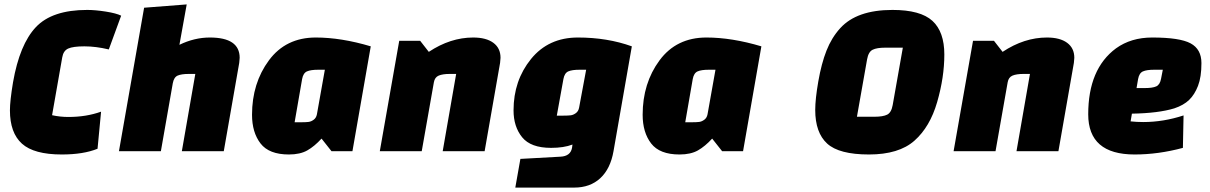

<svg xmlns="http://www.w3.org/2000/svg" viewBox="-20 -685 5482 870"><path d="M438 -179 422 -11Q358 15 260 15Q134 15 79.5 -34Q25 -83 25 -185Q25 -228 39 -312Q69 -484 142.5 -562Q216 -640 375 -640Q412 -640 459.5 -632.5Q507 -625 529 -614L473 -461Q414 -475 362.5 -475Q311 -475 289 -465Q267 -455 262 -425L216 -163Q252 -155 290 -155Q371 -155 438 -179Z M763 -308 709 0H519L633 -650L826 -665L793 -482Q861 -515 931 -515Q1066 -515 1066 -423Q1066 -416 1064 -400L994 0H804L865 -350H836Q802 -350 785 -342.5Q768 -335 763 -308Z M1660 -475 1577 0H1482L1437 -57Q1405 -22 1372.5 -3.5Q1340 15 1289 15Q1199 15 1160.5 -35Q1122 -85 1122 -165Q1122 -308 1198.5 -411.5Q1275 -515 1411 -515Q1526 -515 1660 -475ZM1349 -327 1315 -131H1344Q1366 -131 1378 -132.5Q1390 -134 1401.5 -142.5Q1413 -151 1416 -167L1452 -369H1422Q1388 -369 1371 -361.5Q1354 -354 1349 -327Z M1884 -500 1923 -450Q2021 -515 2124 -515Q2183 -515 2215.5 -491Q2248 -467 2248 -423Q2248 -416 2246 -400L2176 0H1986L2047 -350H2018Q1986 -350 1968 -342.5Q1950 -335 1946 -312L1891 0H1701L1789 -500Z M2843 -475 2760 0Q2746 80 2700 122.5Q2654 165 2582 165H2315L2338 35L2519 25Q2565 23 2572 -15L2574 -30Q2535 -15 2477 -15Q2385 -15 2346 -63Q2307 -111 2307 -185Q2307 -320 2386 -417.5Q2465 -515 2598.5 -515Q2732 -515 2843 -475ZM2533 -327 2503 -161H2532Q2554 -161 2566 -162.5Q2578 -164 2589.5 -172.5Q2601 -181 2604 -197L2636 -369H2606Q2572 -369 2555 -361.5Q2538 -354 2533 -327Z M3430 -475 3347 0H3252L3207 -57Q3175 -22 3142.5 -3.5Q3110 15 3059 15Q2969 15 2930.5 -35Q2892 -85 2892 -165Q2892 -308 2968.5 -411.5Q3045 -515 3181 -515Q3296 -515 3430 -475ZM3119 -327 3085 -131H3114Q3136 -131 3148 -132.5Q3160 -134 3171.5 -142.5Q3183 -151 3186 -167L3222 -369H3192Q3158 -369 3141 -361.5Q3124 -354 3119 -327Z M3909 -416 3863 -156H3942Q3981 -156 4000 -165.5Q4019 -175 4025 -209L4071 -469H3991Q3953 -469 3934 -459.5Q3915 -450 3909 -416ZM4024 -640Q4151 -640 4205 -590.5Q4259 -541 4259 -438Q4259 -335 4226.5 -222.5Q4194 -110 4123.5 -47.5Q4053 15 3917.5 15Q3782 15 3728 -34.5Q3674 -84 3674 -187Q3674 -236 3688 -316.5Q3702 -397 3725 -455.5Q3748 -514 3787 -557Q3862 -640 4024 -640Z M4484 -500 4523 -450Q4621 -515 4724 -515Q4783 -515 4815.5 -491Q4848 -467 4848 -423Q4848 -416 4846 -400L4776 0H4586L4647 -350H4618Q4586 -350 4568 -342.5Q4550 -335 4546 -312L4491 0H4301L4389 -500Z M5109 -170 5103 -135Q5131 -132 5160 -132Q5252 -132 5343 -162L5340 -15Q5229 15 5121 15Q4911 15 4911 -167Q4911 -373 5037 -466Q5105 -515 5201 -515Q5326 -515 5375 -488.5Q5424 -462 5424 -399Q5424 -336 5408.5 -296Q5393 -256 5368 -232Q5343 -208 5301 -194Q5229 -172 5109 -170ZM5137 -327 5130 -286H5169Q5202 -286 5219 -293.5Q5236 -301 5241 -328L5249 -369H5210Q5176 -369 5159 -361.5Q5142 -354 5137 -327Z"/></svg>

Font: Changa One
Style: Italic
Weight: 400
Italic angle: -12°
Designer: Eduardo Rodriguez Tunni
Foundry: Eduardo Rodriguez Tunni
Version: Version 1.003